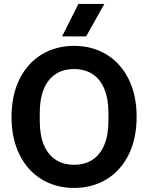

<svg xmlns="http://www.w3.org/2000/svg" viewBox="-20 -916 744 946"><path d="M36.8 -340Q36.8 -446.7 76.2 -526Q115.5 -605.3 185.6 -647.7Q255.6 -690 345 -690Q434.5 -690 504.5 -647.7Q574.5 -605.3 613.9 -526Q653.2 -446.7 653.2 -340Q653.2 -233.3 613.9 -154Q574.5 -74.7 504.5 -32.3Q434.5 10 345 10Q255.6 10 185.6 -32.3Q115.5 -74.7 76.2 -154Q36.8 -233.3 36.8 -340ZM345 -104.2Q398.2 -104.2 436.2 -129.2Q474.2 -154.3 494.2 -202.7Q514.2 -251.2 514.2 -320V-360Q514.2 -428.8 494.2 -477.3Q474.2 -525.7 436.2 -550.8Q398.2 -575.8 345 -575.8Q291.8 -575.8 253.8 -550.8Q215.8 -525.7 195.8 -477.3Q175.9 -428.8 175.9 -360V-320Q175.9 -251.2 195.8 -202.7Q215.8 -154.3 253.8 -129.2Q291.8 -104.2 345 -104.2ZM285.8 -736.5 366.2 -896.5H494L404.3 -736.5Z"/></svg>

Font: TASA Orbiter VF Text
Style: Regular
Weight: 400
Designer: Weizhong Zhang
Foundry: 本地遙控
Version: Version 1.001;Glyphs 3.2 (3192)